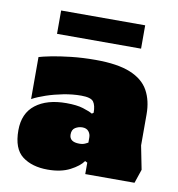

<svg xmlns="http://www.w3.org/2000/svg" viewBox="-77 -731 749 810"><g transform="rotate(10 297.5 -325.5)"><path d="M180 10Q113 10 71.5 -21.5Q30 -53 30 -132Q30 -205 78.5 -242.5Q127 -280 210 -280Q255 -280 282 -271.5Q309 -263 323 -255L330 -260Q330 -291 319 -306.5Q308 -322 266 -322Q229 -322 190.5 -314.5Q152 -307 118 -295.5Q84 -284 60 -271V-451Q76 -456 111 -463Q146 -470 195 -475.5Q244 -481 300 -481Q394 -481 449 -458.5Q504 -436 527.5 -393.5Q551 -351 551 -292V-159L571 -58L551 1H340V-48L330 -53Q314 -30 275.5 -10Q237 10 180 10ZM293 -121Q308 -121 318 -126Q328 -131 330 -132V-154Q330 -169 321 -180Q312 -191 294 -191Q278 -191 264 -182.5Q250 -174 250 -153Q250 -121 293 -121ZM120 -561V-661H480V-561Z"/></g></svg>

Font: Rowdies
Style: Bold
Weight: 700
Designer: Jaikishan Patel
Version: Version 1.000; ttfautohint (v1.8.3)